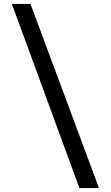

<svg xmlns="http://www.w3.org/2000/svg" viewBox="-20 -800 560 970"><path d="M134 -780H40L381 150H480Z"/></svg>

Font: Besley
Style: Regular
Weight: 400
Designer: Owen Earl
Foundry: indestructible type*
Version: Version 4.000